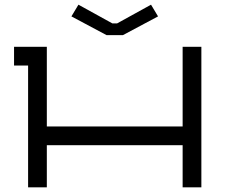

<svg xmlns="http://www.w3.org/2000/svg" viewBox="-20 -800 980 820"><path d="M655 -730 625 -780 480 -700H460L315 -780L285 -730L435 -650H505ZM100 0H180V-180H760V0H840V-600H760V-260H180V-600H40V-520H100Z"/></svg>

Font: KetosagCBd
Style: Regular
Weight: 500
Designer: gluk
Foundry: gluk
Version: Version 00.0024